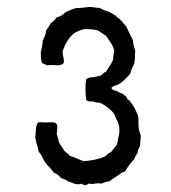

<svg xmlns="http://www.w3.org/2000/svg" viewBox="-20 -717 495 555"><path d="M89 -362C82 -350 84 -335 82 -320C82 -316 84 -313 84 -308C87 -299 90 -289 92 -278C101 -270 104 -256 112 -246C119 -236 129 -229 135 -218C145 -215 151 -209 157 -202C164 -200 172 -197 176 -193C180 -191 182 -191 185 -190C193 -186 204 -182 216 -186C219 -184 222 -182 227 -182C233 -182 233 -187 240 -186C252 -183 260 -190 272 -186C280 -189 287 -192 296 -193C304 -198 311 -204 318 -208C326 -212 331 -220 342 -221C344 -229 350 -233 353 -239C358 -245 361 -251 367 -255C370 -263 374 -270 378 -276C377 -286 384 -289 385 -298L387 -325C385 -331 382 -338 381 -347C379 -359 382 -371 379 -383C373 -396 367 -412 357 -422C355 -424 356 -428 351 -428C346 -431 346 -440 340 -441C336 -447 327 -448 321 -452C315 -456 304 -455 302 -463C307 -469 315 -470 323 -473C324 -475 326 -476 329 -477C339 -485 349 -495 357 -505C359 -516 364 -524 368 -533C371 -546 369 -555 371 -569C368 -580 365 -590 364 -601L344 -642C338 -647 334 -654 329 -659C325 -664 318 -666 314 -672L297 -682C287 -686 276 -688 269 -694C258 -694 248 -697 238 -697C227 -696 215 -693 201 -694C190 -691 180 -687 170 -682C163 -676 156 -669 144 -667C140 -661 134 -655 127 -650C123 -643 119 -636 114 -630C112 -619 109 -609 104 -601C103 -588 100 -577 98 -565C98 -553 98 -542 102 -535C105 -532 112 -531 116 -528C133 -532 158 -522 165 -537C165 -549 161 -556 161 -569C168 -590 178 -607 193 -620C201 -626 211 -629 223 -633C239 -633 252 -632 263 -629C271 -623 279 -619 287 -613C295 -599 307 -589 310 -569C309 -561 307 -554 307 -545C302 -531 293 -522 286 -509C279 -508 277 -502 272 -499L251 -494C241 -494 234 -492 229 -488C226 -470 227 -445 229 -428C233 -424 239 -423 248 -424C254 -421 262 -420 270 -420C270 -418 272 -418 274 -418C288 -409 302 -400 311 -386C315 -372 325 -363 325 -343C326 -336 324 -329 323 -323C321 -316 321 -309 319 -303C315 -291 306 -286 301 -277C292 -275 289 -268 282 -264C265 -257 246 -253 222 -251C208 -256 197 -262 183 -266L165 -282C161 -292 154 -297 150 -307C149 -315 146 -321 144 -330C144 -339 148 -350 144 -358C139 -366 123 -363 110 -363C102 -363 94 -365 89 -362Z"/></svg>

Font: FuturaRener
Style: Regular
Weight: 400
Designer: BSozoo
Foundry: BSozoo
Version: Version 1.0